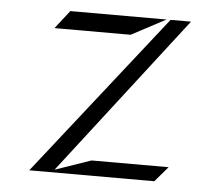

<svg xmlns="http://www.w3.org/2000/svg" viewBox="-43 -574 711 618"><g transform="rotate(5 312.5 -265.0)"><path d="M73 -4H477L519 -53H270L154 -13L550 -526H484ZM160 -526 114 -467H360L471 -526Z"/></g></svg>

Font: Charger Static
Style: 2
Weight: 1000
Designer: Jasper
Foundry: KineticPlasma Fonts/Cannot Into Space Fonts
Version: Version 1.1